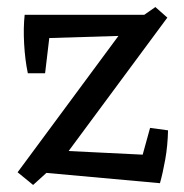

<svg xmlns="http://www.w3.org/2000/svg" viewBox="-20 -510 522 545"><path d="M74 15 30 -21 345 -447 371 -455 421 -490 455 -460 162 -64 128 -34ZM434 10 81 -22 120 -84 385 -71 406 -147 457 -140Q456 -96 449 -57Q442 -18 434 10ZM59 -302Q51 -340 48.5 -385.5Q46 -431 50 -468L122 -420L108 -302ZM54 -400 50 -468H391L348 -409Z"/></svg>

Font: Eczar
Style: Regular
Weight: 400
Designer: Vaibhav Singh
Foundry: Rosetta Type Foundry
Version: Version 2.000